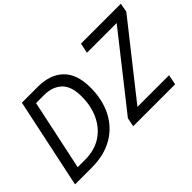

<svg xmlns="http://www.w3.org/2000/svg" viewBox="-99 -1076 1438 1438"><g transform="rotate(-45 620.0 -357.0)"><path d="M41 0 192 -714H361Q490 -714 563 -644Q636 -574 636 -429Q636 -305 587.5 -208Q539 -111 445.5 -55.5Q352 0 217 0ZM146 -77H222Q326 -77 397 -124Q468 -171 505 -251Q542 -331 542 -430Q542 -540 489.5 -588.5Q437 -637 350 -637H265ZM657 0 671 -70 1116 -634H801L818 -714H1240L1227 -643L782 -80H1117L1101 0Z"/></g></svg>

Font: Manna Sans
Style: Italic
Weight: 400
Italic angle: -12°
Designer: Monotype Design Team
Foundry: Monotype Imaging Inc.
Version: Version 2.001.1; ttfautohint (v1.8.2)